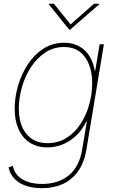

<svg xmlns="http://www.w3.org/2000/svg" viewBox="-20 -780 621 1016"><path d="M201.7 215.8Q155.8 215.8 118.7 203.6Q81.5 191.4 57.4 166.7Q33.2 142.1 25.4 106L47.9 98.1Q54.7 130.4 75.9 151.4Q97.2 172.4 129.6 182.9Q162.1 193.4 202.6 193.4Q288.6 193.4 344.2 147.7Q399.9 102.1 415 10.7L439.5 -136.7H436.5Q414.6 -91.3 381.6 -60.8Q348.6 -30.3 309.8 -15.1Q271 0 231 0Q176.3 0 137.5 -25.4Q98.6 -50.8 78.1 -96.9Q57.6 -143.1 57.6 -204.6Q57.6 -264.6 75.4 -325.9Q93.3 -387.2 127 -439Q160.6 -490.7 209.2 -522.2Q257.8 -553.7 319.3 -553.7Q352.5 -553.7 379.9 -543.5Q407.2 -533.2 428 -513.9Q448.7 -494.6 462.2 -467.5Q475.6 -440.4 481 -406.2H483.9L507.3 -545.9H529.8L437 12.7Q425.8 79.6 394 125Q362.3 170.4 313.5 193.1Q264.6 215.8 201.7 215.8ZM231.4 -22.5Q288.6 -22.5 332.5 -50.5Q376.5 -78.6 406.7 -125Q437 -171.4 452.4 -227.8Q467.8 -284.2 467.8 -340.8Q467.8 -424.8 429.4 -478Q391.1 -531.2 318.8 -531.2Q263.2 -531.2 219 -501.7Q174.8 -472.2 143.6 -424.1Q112.3 -376 95.9 -318.4Q79.6 -260.7 79.6 -205.1Q79.6 -121.6 119.4 -72Q159.2 -22.5 231.4 -22.5ZM265.1 -760.3 353.5 -650.9 478 -760.3H505.4L504.9 -757.3L351.6 -623.5H345.7L238.3 -757.3L238.8 -760.3Z"/></svg>

Font: Inter Thin
Style: Italic
Weight: 250
Italic angle: -9.3988°
Designer: Rasmus Andersson
Foundry: rsms
Version: Version 4.001;git-66647c0bb